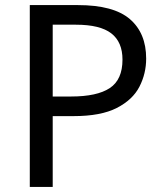

<svg xmlns="http://www.w3.org/2000/svg" viewBox="-20 -734 645 754"><path d="M286 -714Q426 -714 490 -659Q554 -604 554 -504Q554 -445 527.5 -393.5Q501 -342 438.5 -310Q376 -278 269 -278H187V0H97V-714ZM278 -637H187V-355H259Q361 -355 411 -388Q461 -421 461 -500Q461 -569 417 -603Q373 -637 278 -637Z"/></svg>

Font: Noto IKEA Arabic
Style: Regular
Weight: 400
Designer: Monotype Design Team
Foundry: Monotype Imaging Inc.
Version: Version 1.200